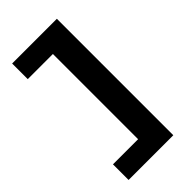

<svg xmlns="http://www.w3.org/2000/svg" viewBox="-268 -843 1026 1026"><g transform="rotate(-45 245.5 -330.0)"><path d="M389 110H51V-8H241V-652H51V-770H389Z"/></g></svg>

Font: M PLUS 2 Thin ExtraBold
Style: Regular
Weight: 800
Version: Version 1.001